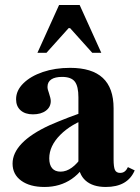

<svg xmlns="http://www.w3.org/2000/svg" viewBox="-20 -730 556 764"><path d="M401 14Q349 14 320.5 -11.5Q292 -37 292 -83V-343Q292 -387 277.5 -405.5Q263 -424 227 -424Q199 -424 184 -414Q169 -404 169 -384Q169 -379 170.5 -373Q172 -367 175 -359Q182 -338 182 -328Q182 -304 162.5 -289.5Q143 -275 111 -275Q80 -275 62 -291Q44 -307 44 -335Q44 -370 73 -398.5Q102 -427 150.5 -443.5Q199 -460 259 -460Q346 -460 389 -420Q432 -380 432 -299V-96Q432 -65 437.5 -53.5Q443 -42 458 -42Q469 -42 476.5 -48Q484 -54 489 -65L516 -52Q488 14 401 14ZM157 14Q99 14 64.5 -11Q30 -36 30 -79Q30 -121 67 -159.5Q104 -198 178 -232Q210 -246 252.5 -262.5Q295 -279 335 -291L336 -262Q263 -237 219.5 -193Q176 -149 176 -100Q176 -74 187.5 -60.5Q199 -47 221 -47Q244 -47 266 -63Q288 -79 306 -107Q324 -135 334 -170L340 -113Q312 -50 265.5 -18Q219 14 157 14ZM129 -520 215 -710H297L383 -520H347L259 -618H253L165 -520Z"/></svg>

Font: Baskervville
Style: Bold
Weight: 700
Version: Version 1.100